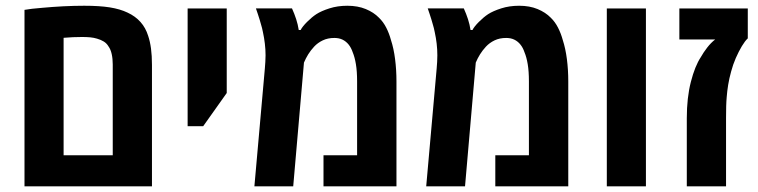

<svg xmlns="http://www.w3.org/2000/svg" viewBox="-20 -661 2689 681"><path d="M66.9 0V-626Q77.6 -627.9 93.8 -629.9Q109.9 -631.8 129.9 -633.3Q166.5 -636.7 204.8 -638.7Q243.2 -640.6 278.8 -640.6Q333 -640.6 369.6 -634.8Q406.2 -628.9 432.6 -616.2Q460 -603.5 478.3 -583Q496.6 -562.5 505.4 -534.2Q512.2 -514.2 515.6 -488.8Q519 -463.4 519 -430.7V0ZM205.6 -110.4H379.9V-432.6Q379.9 -452.6 376.2 -469.2Q372.6 -485.8 364.7 -496.6Q358.4 -507.3 348.1 -513.7Q337.9 -520 324.2 -523.9Q313 -527.3 300 -528.6Q287.1 -529.8 271 -529.8Q253.9 -529.8 238.8 -529.1Q223.6 -528.3 205.6 -526.9Z M645.5 -213.4V-630.9H784.2V-331.1L700.7 -213.4Z M882.3 0 919.4 -418Q920.4 -429.7 921.1 -441.4Q921.9 -453.1 921.9 -464.8Q921.9 -485.8 919.4 -506.3Q917 -526.9 912.6 -546.9Q911.6 -553.7 909.4 -561.5Q907.2 -569.3 905 -577.1Q902.8 -585 900.9 -591.3Q897.9 -601.6 894.5 -611.3Q891.1 -621.1 887.7 -631.3H1015.6Q1024.4 -611.8 1030.5 -593Q1036.6 -574.2 1039.6 -554.7H1046.4Q1052.7 -566.9 1069.3 -583.5Q1085.9 -600.1 1102.1 -610.8Q1119.6 -622.1 1148.4 -631.3Q1177.2 -640.6 1211.9 -640.6Q1249 -640.6 1277.3 -628.9Q1305.7 -617.2 1324.2 -598.1Q1339.4 -583.5 1349.9 -563Q1360.4 -542.5 1366.7 -519Q1376.5 -489.3 1381.3 -451.4Q1386.2 -413.6 1386.2 -372.1V0H1127.4V-110.4H1246.6V-372.1Q1246.6 -408.2 1242.4 -433.1Q1238.3 -458 1231 -475.6Q1225.6 -491.7 1216.6 -502.9Q1207.5 -514.2 1195.1 -520.3Q1182.6 -526.4 1166 -526.4Q1142.6 -526.4 1124.8 -517.8Q1106.9 -509.3 1094.2 -495.6Q1082 -482.4 1073.2 -468.3Q1064.5 -454.1 1058.1 -439L1020 0Z M1491.7 0 1528.8 -418Q1529.8 -429.7 1530.5 -441.4Q1531.2 -453.1 1531.2 -464.8Q1531.2 -485.8 1528.8 -506.3Q1526.4 -526.9 1522 -546.9Q1521 -553.7 1518.8 -561.5Q1516.6 -569.3 1514.4 -577.1Q1512.2 -585 1510.3 -591.3Q1507.3 -601.6 1503.9 -611.3Q1500.5 -621.1 1497.1 -631.3H1625Q1633.8 -611.8 1639.9 -593Q1646 -574.2 1648.9 -554.7H1655.8Q1662.1 -566.9 1678.7 -583.5Q1695.3 -600.1 1711.4 -610.8Q1729 -622.1 1757.8 -631.3Q1786.6 -640.6 1821.3 -640.6Q1858.4 -640.6 1886.7 -628.9Q1915 -617.2 1933.6 -598.1Q1948.7 -583.5 1959.2 -563Q1969.7 -542.5 1976.1 -519Q1985.8 -489.3 1990.7 -451.4Q1995.6 -413.6 1995.6 -372.1V0H1736.8V-110.4H1856V-372.1Q1856 -408.2 1851.8 -433.1Q1847.7 -458 1840.3 -475.6Q1835 -491.7 1825.9 -502.9Q1816.9 -514.2 1804.4 -520.3Q1792 -526.4 1775.4 -526.4Q1752 -526.4 1734.1 -517.8Q1716.3 -509.3 1703.6 -495.6Q1691.4 -482.4 1682.6 -468.3Q1673.8 -454.1 1667.5 -439L1629.4 0Z M2132.3 0V-630.9H2271V0Z M2416 0V-241.7Q2416 -314.5 2430.4 -370.6Q2444.8 -426.8 2465.8 -458.5Q2475.1 -475.1 2488.3 -492.2Q2501.5 -509.3 2516.6 -521H2389.6V-630.9H2632.3V-524.9Q2622.6 -516.1 2611.3 -497.3Q2600.1 -478.5 2589.8 -455.1Q2579.6 -431.6 2573.2 -407.2Q2566.4 -382.8 2562.7 -360.1Q2559.1 -337.4 2557.6 -317.4Q2556.2 -302.7 2555.7 -284.4Q2555.2 -266.1 2555.2 -241.7V0Z"/></svg>

Font: Open Sans SemiCondensed
Style: Bold
Weight: 700
Width: 4
Designer: Monotype Design Team
Foundry: Monotype Imaging Inc.
Version: Version 3.003